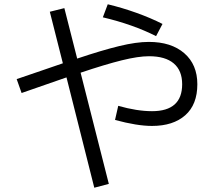

<svg xmlns="http://www.w3.org/2000/svg" viewBox="-20 -829 1040 898"><path d="M710 -660Q601 -715 461 -748L484 -809Q551 -793 618 -769Q685 -745 740 -717ZM903 -435Q903 -340 846.5 -290Q790 -240 691 -240Q621 -240 518 -268L533 -334Q621 -309 691 -309Q832 -309 832 -435Q832 -499 792.5 -532.5Q753 -566 677 -566Q627 -566 550 -547Q473 -528 357 -489L489 31L421 49L291 -467L81 -394L58 -459L175 -499L274 -533L213 -774L281 -791L341 -555Q457 -594 537.5 -613.5Q618 -633 676 -633Q781 -633 842 -580Q903 -527 903 -435Z"/></svg>

Font: IBM Plex Sans SC
Style: Regular
Weight: 400
Designer: Mike Abbink; Paul van der Laan; Pieter van Rosmalen; Eunyou Noh; Wujin Sim; Chorong Kim; Dohee Lee; Yejin We; Jinhee Kim
Foundry: Sandoll Inc.
Version: Version 1.000